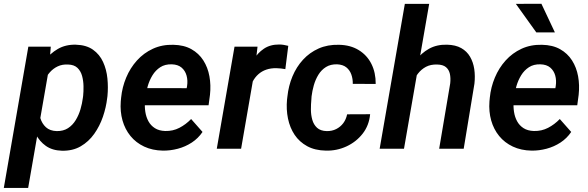

<svg xmlns="http://www.w3.org/2000/svg" viewBox="-50 -770 3046 994"><path d="M204.1 -419.4 95.7 203.1H-30.3L96.7 -528.3H212.9ZM506.3 -272.5 504.9 -262.2Q499.5 -214.4 482.9 -165.8Q466.3 -117.2 437.7 -76.9Q409.2 -36.6 367.7 -12.5Q326.2 11.7 270 10.3Q220.7 8.8 187.5 -14.6Q154.3 -38.1 135 -75.7Q115.7 -113.3 107.9 -157.2Q100.1 -201.2 102.1 -243.2L106 -276.4Q113.8 -321.3 132.1 -368.2Q150.4 -415 179.7 -454.1Q209 -493.2 249.5 -516.6Q290 -540 342.8 -538.6Q397 -537.1 431.4 -512.7Q465.8 -488.3 483.6 -449.2Q501.5 -410.2 506.1 -363.8Q510.7 -317.4 506.3 -272.5ZM378.9 -262.7 380.4 -273.4Q382.8 -296.4 382.3 -324Q381.8 -351.6 375 -376.7Q368.2 -401.9 351.1 -418.5Q334 -435.1 302.2 -436Q272.5 -437.5 249 -426.5Q225.6 -415.5 208.5 -396.2Q191.4 -377 180.4 -352.3Q169.4 -327.6 164.6 -301.3L152.3 -219.2Q150.4 -188 158.7 -159.2Q167 -130.4 187.7 -111.3Q208.5 -92.3 243.7 -91.3Q277.8 -90.8 302 -106.4Q326.2 -122.1 342 -148.2Q357.9 -174.3 366.7 -204.6Q375.5 -234.9 378.9 -262.7Z M793 9.8Q738.8 8.8 696.3 -11.2Q653.8 -31.2 625.5 -65.9Q597.2 -100.6 584.2 -146.5Q571.3 -192.4 575.2 -244.6L577.1 -264.6Q582.5 -318.8 603.3 -368.4Q624 -418 658.9 -456.8Q693.8 -495.6 741.5 -517.6Q789.1 -539.6 847.2 -538.1Q902.3 -537.1 940.9 -515.4Q979.5 -493.7 1002.7 -457.3Q1025.9 -420.9 1034.2 -375Q1042.5 -329.1 1037.1 -279.3L1029.8 -225.1H627.4L641.6 -314L916.5 -313.5L918.5 -324.7Q922.9 -353.5 915.8 -378.9Q908.7 -404.3 889.9 -420.2Q871.1 -436 839.4 -437Q804.2 -438 779.8 -422.1Q755.4 -406.2 739.5 -380.4Q723.6 -354.5 714.8 -324Q706.1 -293.5 702.6 -264.6L700.7 -245.1Q698.2 -217.8 702.4 -190.9Q706.5 -164.1 718.5 -142.1Q730.5 -120.1 752 -106.4Q773.4 -92.8 805.2 -91.8Q845.2 -90.8 878.7 -108.2Q912.1 -125.5 939.5 -153.8L998.5 -86.9Q976.1 -53.7 942.9 -32Q909.7 -10.3 870.8 0Q832 10.3 793 9.8Z M1270 -414.1 1198.2 0H1072.3L1164.1 -528.3H1283.2ZM1442.4 -532.7 1427.2 -412.1Q1416 -414.1 1404.3 -415.5Q1392.6 -417 1380.9 -417Q1351.6 -417.5 1328.4 -409.4Q1305.2 -401.4 1287.6 -385.7Q1270 -370.1 1258.3 -347.9Q1246.6 -325.7 1240.2 -298.3L1212.9 -301.8Q1217.8 -339.8 1229.5 -381.6Q1241.2 -423.3 1262.2 -459.5Q1283.2 -495.6 1316.2 -517.8Q1349.1 -540 1396 -539.6Q1407.7 -539.6 1419.2 -537.6Q1430.7 -535.6 1442.4 -532.7Z M1641.1 -91.3Q1668.5 -90.8 1690.4 -101.8Q1712.4 -112.8 1727.1 -132.3Q1741.7 -151.9 1747.1 -178.2L1866.2 -178.7Q1860.8 -120.6 1827.4 -77.9Q1793.9 -35.2 1743.7 -12Q1693.4 11.2 1637.2 9.8Q1580.6 8.8 1540.3 -13.2Q1500 -35.2 1475.3 -72Q1450.7 -108.9 1440.9 -156.2Q1431.2 -203.6 1436 -254.9L1438 -271Q1443.8 -325.7 1464.1 -374.5Q1484.4 -423.3 1518.6 -460.7Q1552.7 -498 1599.4 -518.8Q1646 -539.6 1704.6 -538.1Q1764.2 -537.1 1807.1 -510.7Q1850.1 -484.4 1872.8 -439.2Q1895.5 -394 1895 -335.4L1776.4 -335.9Q1776.9 -361.8 1768.8 -384.5Q1760.7 -407.2 1742.9 -421.4Q1725.1 -435.5 1695.8 -437Q1661.6 -438 1637.7 -423.1Q1613.8 -408.2 1598.4 -383.1Q1583 -357.9 1574.7 -328.6Q1566.4 -299.3 1563 -271L1562 -255.4Q1559.6 -231 1559.6 -203.1Q1559.6 -175.3 1566.7 -150.1Q1573.7 -125 1591.3 -108.6Q1608.9 -92.3 1641.1 -91.3Z M2171.9 -750 2041.5 0H1915.5L2045.9 -750ZM2072.3 -283.2 2036.6 -282.7Q2042 -328.6 2058.6 -374.3Q2075.2 -419.9 2103 -457.5Q2130.9 -495.1 2171.1 -517.6Q2211.4 -540 2264.2 -538.6Q2308.6 -537.6 2337.9 -521Q2367.2 -504.4 2383.5 -476.3Q2399.9 -448.2 2405.3 -412.4Q2410.6 -376.5 2406.2 -336.9L2350.6 0H2223.6L2280.8 -338.4Q2283.7 -365.7 2279.1 -387.5Q2274.4 -409.2 2258.8 -422.4Q2243.2 -435.5 2212.9 -436Q2179.7 -437 2155.3 -424.1Q2130.9 -411.1 2113.8 -388.9Q2096.7 -366.7 2086.7 -339.1Q2076.7 -311.5 2072.3 -283.2Z M2701.7 9.8Q2647.5 8.8 2605 -11.2Q2562.5 -31.2 2534.2 -65.9Q2505.9 -100.6 2492.9 -146.5Q2480 -192.4 2483.9 -244.6L2485.8 -264.6Q2491.2 -318.8 2512 -368.4Q2532.7 -418 2567.6 -456.8Q2602.5 -495.6 2650.1 -517.6Q2697.8 -539.6 2755.9 -538.1Q2811 -537.1 2849.6 -515.4Q2888.2 -493.7 2911.4 -457.3Q2934.6 -420.9 2942.9 -375Q2951.2 -329.1 2945.8 -279.3L2938.5 -225.1H2536.1L2550.3 -314L2825.2 -313.5L2827.1 -324.7Q2831.5 -353.5 2824.5 -378.9Q2817.4 -404.3 2798.6 -420.2Q2779.8 -436 2748 -437Q2712.9 -438 2688.5 -422.1Q2664.1 -406.2 2648.2 -380.4Q2632.3 -354.5 2623.5 -324Q2614.7 -293.5 2611.3 -264.6L2609.4 -245.1Q2606.9 -217.8 2611.1 -190.9Q2615.2 -164.1 2627.2 -142.1Q2639.2 -120.1 2660.6 -106.4Q2682.1 -92.8 2713.9 -91.8Q2753.9 -90.8 2787.4 -108.2Q2820.8 -125.5 2848.1 -153.8L2907.2 -86.9Q2884.8 -53.7 2851.6 -32Q2818.4 -10.3 2779.5 0Q2740.7 10.3 2701.7 9.8ZM2752.9 -750.5 2822.8 -602.1H2726.6L2620.6 -750Z"/></svg>

Font: Roboto SemiBold
Style: Italic
Weight: 600
Designer: Christian Robertson
Foundry: Google
Version: Version 3.009; 2024